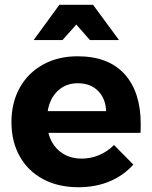

<svg xmlns="http://www.w3.org/2000/svg" viewBox="-20 -779 637 805"><path d="M570 -259Q570 -235 569 -222H183Q196 -171 233 -142.5Q270 -114 322 -114Q360 -114 395 -128.5Q430 -143 458 -171L539 -89Q498 -43 439.5 -18.5Q381 6 309 6Q224 6 160.5 -28Q97 -62 62.5 -124Q28 -186 28 -267Q28 -349 63 -411.5Q98 -474 161 -508.5Q224 -543 305 -543Q435 -543 502.5 -468Q570 -393 570 -259ZM425 -313Q423 -366 391 -398Q359 -430 306 -430Q256 -430 222.5 -398.5Q189 -367 180 -313ZM479 -611H357L300 -676L242 -611H121L229 -759H370Z"/></svg>

Font: Montserrat arm2 SemiBold
Style: Regular
Weight: 600
Designer: Julieta Ulanovsky
Foundry: Julieta Ulanovsky
Version: Version 6.000